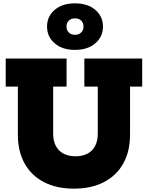

<svg xmlns="http://www.w3.org/2000/svg" viewBox="-20 -1114 882 1145"><path d="M483 -765H828V-597.5H755.5V-310.5Q755.5 -211 715 -138.8Q674.5 -66.5 599.2 -27.8Q524 11 420 11Q317 11 242.2 -27.8Q167.5 -66.5 127 -138.8Q86.5 -211 86.5 -310.5V-597.5H14V-765H377V-597.5H297V-317Q297 -274 313 -243.8Q329 -213.5 359 -197.8Q389 -182 430.5 -182Q472.5 -182 502.2 -198Q532 -214 547.5 -244Q563 -274 563 -317V-597.5H483ZM427 -816.5Q351.5 -816.5 306 -855.8Q260.5 -895 260.5 -955.5Q260.5 -1016 306 -1055Q351.5 -1094 427 -1094Q503 -1094 548.5 -1055Q594 -1016 594 -955.5Q594 -895 548.5 -855.8Q503 -816.5 427 -816.5ZM427 -906.5Q450.5 -906.5 464.2 -920.2Q478 -934 478 -955.5Q478 -977.5 464.2 -991Q450.5 -1004.5 427 -1004.5Q404.5 -1004.5 390.5 -991Q376.5 -977.5 376.5 -955.5Q376.5 -934 390.5 -920.2Q404.5 -906.5 427 -906.5Z"/></svg>

Font: Hepta Slab ExtraBold
Style: Regular
Weight: 800
Designer: Michael LaGattuta
Foundry: Michael LaGattuta
Version: Version 1.102